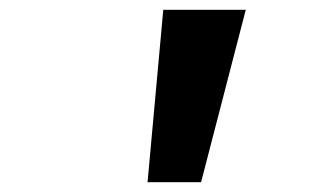

<svg xmlns="http://www.w3.org/2000/svg" viewBox="-20 -835 640 391"><path d="M312.5 -815H480.5L389.5 -464H280.5Z"/></svg>

Font: JuliaMono
Style: Bold Italic
Weight: 700
Italic angle: -9°
Monospace: yes
Designer: cormullion
Foundry: corm
Version: Version 0.057; ttfautohint (v1.8.4)